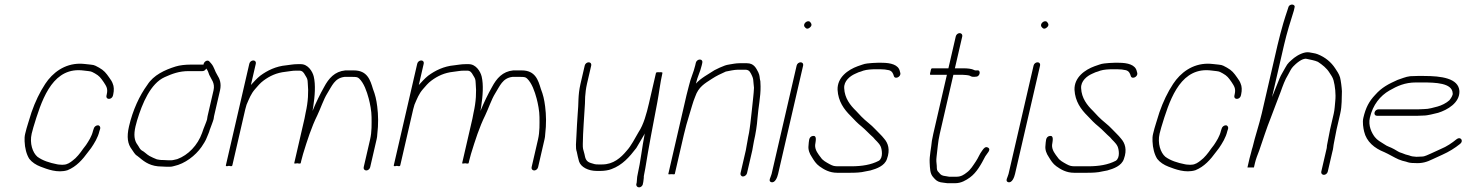

<svg xmlns="http://www.w3.org/2000/svg" viewBox="-20 -745 6349 829"><path d="M467.6 -332 469 -338C472.9 -354.8 472.1 -373 466.7 -384C464.3 -391.3 459.3 -400 451.7 -410C437.6 -430.2 429.1 -440.9 407.6 -453C396.2 -458.4 390.1 -464.8 371.6 -466C355.4 -467.3 341 -470 325.5 -470C258 -470 207.1 -431 175.4 -383C151.7 -347.1 132.1 -306.1 116 -260C106.9 -228.5 96 -199.5 88.6 -167C86.2 -157 85.5 -146.3 86.2 -135C87.2 -106.2 94.3 -78.1 106.6 -59C117.9 -44.4 135.5 -32.9 154.9 -25.5C183.2 -14.7 228.2 3.3 271.3 -10C309.7 -25.5 335.9 -55.3 360.5 -89L373.5 -106C387.1 -126.1 402.8 -150.6 409.3 -179L412.6 -189C414.4 -196.6 410.1 -204 402.6 -204C395.1 -204 386.6 -197.7 384.9 -190L381.6 -180C375.9 -155.7 362.8 -136.2 351.5 -119L338.5 -102C327 -85 309.9 -63.1 294 -52C284.1 -43.9 270.2 -34 254.9 -34C250.7 -33.3 246.4 -33.3 241.9 -34C237.2 -34 232.3 -34.5 227.2 -35.5C192.9 -42.2 164 -51.7 141.7 -68C120.9 -85.8 107.1 -126 116.8 -168C118.8 -176.7 121.2 -185.7 124 -195C157.5 -305.7 199.9 -442 319 -442C335.3 -442 347 -439.2 362.1 -438C377.3 -436.6 380.5 -432.4 389.8 -428C408.7 -417.3 414.2 -409.7 427.3 -391C437.6 -374.5 447.1 -364.3 441 -338L439.7 -332C437.8 -324.1 442.5 -318 450.4 -318C458.4 -318 465.8 -324.1 467.6 -332Z M902.3 -231C902.6 -235 903.2 -239 904.1 -243L930 -355C936.6 -384 928.8 -404.9 918.2 -421C907 -438.3 905.1 -455.8 891.7 -471L884.6 -479C876.7 -489.3 859.8 -479.4 858.6 -466H801.6C780.6 -466 756.1 -463.4 738.7 -458C691.3 -443.3 642.8 -420.7 616.5 -379C581.9 -331.7 553.2 -269.3 536.9 -199C526.3 -152.9 531.3 -123.1 549.1 -100C556.6 -90.2 561.4 -78.3 572.6 -72L582.8 -64C606.1 -44.1 632.1 -26 679 -26C688.2 -25.3 695.1 -25 699.8 -25H713.8C719.1 -25 725 -26 731.5 -28C778.3 -37.9 823.9 -73.1 850 -110.5C856.5 -119.8 868.9 -139 872.9 -151C876.6 -160.9 883.1 -173.5 885.5 -184C888.7 -193.1 900.3 -222.2 902.3 -231ZM858.4 -188C857.9 -186 856 -180.3 852.5 -171C833.6 -117.9 792.5 -75.2 745.4 -58C738.4 -56.9 727.6 -53 720.2 -53H706.2C701.6 -53 695 -53.3 686.5 -54C677.8 -54 671.9 -54.3 668.7 -55L657.2 -57C649.6 -59.7 632.2 -67.7 625.5 -71.5C612.5 -78.8 604.5 -89.4 591.2 -96C583 -101.7 579.9 -111.9 573.7 -120C559.8 -138.1 556.6 -162.9 565.1 -199.5C567 -207.8 569.3 -216.3 571.9 -225C594.4 -299.2 630 -384.6 691.1 -412C723.1 -426.3 752.8 -438 795.1 -438H854.1C860.8 -438 866.3 -441.7 870.7 -449C877.4 -440.2 879.8 -433.1 883.4 -422C891.7 -402.9 909.3 -386.9 902 -355L876.1 -243C875 -238.3 874.3 -233.7 873.9 -229C871.9 -220.6 860.7 -194.6 858.4 -188Z M1073.7 -484C1065.8 -484 1058.3 -477.9 1056.5 -470L955.2 -31C954.2 -27 958.7 -26.3 968.7 -29C977.4 -26.3 982.2 -27 983.2 -31L1039 -273C1040.7 -280.3 1042.6 -287 1044.6 -293C1056.3 -320.1 1063.6 -339.8 1081.1 -360C1092.8 -373.4 1103.7 -386.9 1117.7 -397C1144.8 -417.1 1173.7 -430.8 1212.4 -435C1228.2 -436.5 1240.9 -440 1258.6 -440H1272.6C1285.2 -440 1291.5 -431.9 1297.2 -421C1306.9 -405.3 1308.1 -404 1308.9 -385C1312.5 -349.3 1310.5 -305.2 1299.6 -258C1298.7 -251.3 1297.1 -243 1294.8 -233L1250.5 -41C1249.8 -38.3 1254.4 -38 1264.2 -40C1273.1 -38 1277.8 -38.3 1278.5 -41L1281 -52C1283.3 -62 1285.8 -71.3 1288.5 -80C1306.6 -139 1324.9 -196.5 1350 -247C1364 -276.1 1377.4 -316.7 1392.7 -341C1413.5 -374 1424.7 -407.8 1467.3 -413H1501.3C1515.2 -413 1524.2 -412.8 1530.7 -406C1551.6 -386.2 1563.8 -350 1571.9 -320C1577.8 -297.9 1584.2 -265.5 1584.3 -239.5C1584.4 -210 1585.9 -177.2 1578 -143L1550.3 -23C1548.5 -15.3 1554.1 -9 1561.6 -9C1569.1 -9 1576.5 -15.3 1578.3 -23L1606.2 -144C1607.8 -150.7 1608.7 -157.3 1608.9 -164C1614.3 -209.4 1613.4 -248.4 1608.8 -285C1604.9 -315.7 1600.3 -335.2 1590.3 -361C1578.6 -399.7 1566.1 -441 1507.8 -441H1470.8C1425.1 -436.5 1399.2 -406.7 1379.2 -369C1361.8 -338.3 1345.1 -303.9 1329.4 -266C1330.6 -271.3 1331.6 -277 1332.3 -283C1339.6 -330.3 1343.2 -378.8 1334.7 -414.5C1329.5 -436.2 1310.1 -468 1279 -468H1265C1246.2 -468 1233.4 -464.9 1215.9 -463C1172.1 -459.1 1134.3 -440.9 1103.5 -418C1088.1 -405.5 1077.1 -392.8 1063.3 -378L1084.5 -470C1086.3 -477.9 1081.7 -484 1073.7 -484Z M1798.7 -484C1790.8 -484 1783.3 -477.9 1781.5 -470L1680.2 -31C1679.2 -27 1683.7 -26.3 1693.7 -29C1702.4 -26.3 1707.2 -27 1708.2 -31L1764 -273C1765.7 -280.3 1767.6 -287 1769.6 -293C1781.3 -320.1 1788.6 -339.8 1806.1 -360C1817.8 -373.4 1828.7 -386.9 1842.7 -397C1869.8 -417.1 1898.7 -430.8 1937.4 -435C1953.2 -436.5 1965.9 -440 1983.6 -440H1997.6C2010.2 -440 2016.5 -431.9 2022.2 -421C2031.9 -405.3 2033.1 -404 2033.9 -385C2037.5 -349.3 2035.5 -305.2 2024.6 -258C2023.7 -251.3 2022.1 -243 2019.8 -233L1975.5 -41C1974.8 -38.3 1979.4 -38 1989.2 -40C1998.1 -38 2002.8 -38.3 2003.5 -41L2006 -52C2008.3 -62 2010.8 -71.3 2013.5 -80C2031.6 -139 2049.9 -196.5 2075 -247C2089 -276.1 2102.4 -316.7 2117.7 -341C2138.5 -374 2149.7 -407.8 2192.3 -413H2226.3C2240.2 -413 2249.2 -412.8 2255.7 -406C2276.6 -386.2 2288.8 -350 2296.9 -320C2302.8 -297.9 2309.2 -265.5 2309.3 -239.5C2309.4 -210 2310.9 -177.2 2303 -143L2275.3 -23C2273.5 -15.3 2279.1 -9 2286.6 -9C2294.1 -9 2301.5 -15.3 2303.3 -23L2331.2 -144C2332.8 -150.7 2333.7 -157.3 2333.9 -164C2339.3 -209.4 2338.4 -248.4 2333.8 -285C2329.9 -315.7 2325.3 -335.2 2315.3 -361C2303.6 -399.7 2291.1 -441 2232.8 -441H2195.8C2150.1 -436.5 2124.2 -406.7 2104.2 -369C2086.8 -338.3 2070.1 -303.9 2054.4 -266C2055.6 -271.3 2056.6 -277 2057.3 -283C2064.6 -330.3 2068.2 -378.8 2059.7 -414.5C2054.5 -436.2 2035.1 -468 2004 -468H1990C1971.2 -468 1958.4 -464.9 1940.9 -463C1897.1 -459.1 1859.3 -440.9 1828.5 -418C1813.1 -405.5 1802.1 -392.8 1788.3 -378L1809.5 -470C1811.3 -477.9 1806.7 -484 1798.7 -484Z M2504.7 -462 2486.4 -383C2474.4 -330.8 2479.2 -299.7 2474.2 -252L2471.3 -207C2470.4 -193 2469.6 -177.3 2468.9 -160C2467.8 -131.7 2463.9 -106.9 2470.5 -89C2472.8 -78.3 2477 -57 2480.1 -48C2488 -23.7 2519.5 -7 2556.6 -7H2573.6C2587.7 -7 2608.5 -9.7 2620.5 -15C2666.9 -32 2697.3 -66.5 2727.5 -106C2737.7 -122.2 2752.2 -149.3 2762.1 -165C2762.4 -166.3 2763 -167.7 2764 -169C2751.9 -108.3 2745.8 -46.6 2733.4 7C2731.5 15 2730.5 22.3 2730.3 29L2729.1 43L2727.2 51C2726.8 58.2 2731.7 64 2739.7 64C2747.1 64 2755.2 56.9 2755.7 49L2757.5 41L2759.7 23C2759.3 19 2759.8 13.7 2761.4 7C2763.1 -0.3 2764.7 -8.7 2766.2 -18C2780 -105.1 2800.6 -212.2 2818 -303C2825.5 -342.4 2830.8 -389 2839.6 -427L2840.3 -430C2840.9 -432.7 2836.5 -433.7 2827 -433C2817.8 -433.7 2812.9 -432.7 2812.3 -430L2781.8 -298C2771.8 -254.7 2758.8 -206.7 2737.4 -175C2721.9 -148.8 2705.3 -115.1 2685.7 -94C2660.8 -64 2628.2 -35 2580.1 -35H2563.1C2548.4 -35 2545.9 -36.6 2531.5 -41C2510.5 -47.1 2507.2 -60.2 2503.5 -80L2497.6 -102C2496.6 -106.7 2496.2 -113.7 2496.4 -123C2496.9 -176.5 2502.5 -241.2 2505.6 -297L2506.5 -327C2507.9 -345 2509.6 -362 2514.4 -383L2532.7 -462C2534.5 -469.9 2529.8 -476 2521.9 -476C2513.9 -476 2506.5 -469.9 2504.7 -462Z M2984.4 -474 2981.9 -463C2974.5 -430.9 2962.9 -411.1 2954.6 -375C2950.8 -361.7 2947.3 -348 2944.1 -334L2865.6 6C2865.2 8 2869.7 8.3 2879.4 7C2888.4 8.3 2893.2 8 2893.6 6L2932.6 -163C2938.7 -189.3 2947.9 -223.3 2955.3 -246C2964.1 -273 2971.3 -303.8 2981.7 -328C2996.1 -370 3022.5 -384.3 3053.4 -404.5C3073.2 -417.5 3091.8 -426.2 3113.7 -436C3128.4 -438.8 3149.9 -444 3166.5 -444H3198.5C3217.1 -444 3221 -429.6 3227.3 -417C3233.1 -404.5 3232.3 -397.7 3233.7 -384L3235.5 -366C3234.8 -352.4 3233.8 -338.9 3232.3 -326C3227.8 -288.4 3224.8 -248.4 3219.8 -211.5L3217 -190.5C3215.1 -176.8 3213.7 -167.4 3210.3 -153C3209.8 -147.7 3208.7 -141.7 3207.2 -135C3204.4 -123.1 3202.8 -107.5 3200.2 -96L3177.3 3C3175.7 10.1 3180.7 17 3188.1 17C3195.5 17 3203.7 10.1 3205.3 3L3228.2 -96C3230.8 -107.2 3232.4 -122.9 3235.2 -135C3243.1 -169.5 3248.4 -203.3 3250.6 -234.5C3254 -280.2 3264.7 -328.2 3263.9 -372L3263 -394C3258.8 -409.5 3261.7 -417 3254 -433C3244.4 -451.5 3235.1 -472 3205 -472H3173C3165.6 -472 3157.8 -471.3 3149.5 -470C3138.4 -467.7 3119.6 -465.9 3109.7 -462C3096.2 -456.8 3078.7 -449.6 3065 -442C3038.2 -424.3 3006.4 -408.3 2984.7 -384C2992.1 -416.4 3002.9 -432.6 3009.9 -463L3012.4 -474C3014.3 -481.9 3009.6 -488 3001.7 -488C2993.7 -488 2986.3 -481.9 2984.4 -474Z M3419.7 -462 3311.6 6C3308.4 19.9 3295.2 37.2 3309.9 41.5C3326.5 46.3 3336.2 20.9 3339.6 6L3447.7 -462C3449.5 -469.9 3444.8 -476 3436.9 -476C3428.9 -476 3421.5 -469.9 3419.7 -462ZM3454.2 -629C3459.3 -622.4 3465.4 -617 3476.5 -626C3487.6 -635 3483.9 -642.4 3478.8 -649C3468.6 -662.3 3444 -642.3 3454.2 -629Z M3867.3 -430 3865.1 -438C3859 -465.3 3826.5 -474 3787.4 -474H3768.4C3755.6 -474 3736.5 -472.3 3724.7 -471C3709.1 -469.6 3697.2 -463 3683 -459C3642.1 -444 3594.5 -411.4 3596.4 -357C3599.1 -307.6 3623.9 -272.9 3653.3 -244C3668.1 -228.2 3682.9 -212.4 3699.9 -199C3717.7 -184.4 3733.8 -165.9 3750.1 -152C3760.6 -138.3 3774.9 -129 3782.5 -112.5C3787.3 -102 3794.8 -64.5 3774.8 -51C3741.6 -33.5 3701.3 -27 3655.2 -27H3601.2C3582.4 -27 3577.2 -28.2 3562.3 -36C3546.7 -44.8 3532.3 -52.1 3524 -65C3513.4 -78.8 3498.1 -97.3 3499.5 -119C3501.7 -135.8 3508.7 -161.1 3489.5 -158C3470.5 -155 3473 -133.3 3471 -117C3468.4 -98.3 3475.9 -80.8 3484.7 -68C3494.5 -51.8 3503 -37.9 3518.2 -27C3537.4 -13.2 3561.3 1 3594.8 1H3648.8C3672.6 1 3696.6 0.3 3717.2 -5L3738.1 -9C3764.9 -16.5 3799.3 -28.6 3809.4 -58C3824.7 -99 3814.1 -127.4 3797.7 -146C3785.6 -161.7 3772.3 -172.6 3759.2 -187C3741.8 -206.4 3717.6 -222.3 3698.9 -242L3676.4 -266C3651.1 -290.3 3626.8 -321.4 3625 -364C3622.9 -395.6 3651.1 -416.9 3671.4 -426L3687 -433C3694.1 -435 3701 -437.3 3707.6 -440C3722.8 -444.7 3743.3 -446 3762 -446H3781C3795.5 -446 3806 -444.5 3818 -442C3831.3 -438.5 3836.2 -428.3 3839.3 -417C3843.7 -400.7 3871.2 -413 3867.3 -430Z M4106.8 -588 4074.9 -450H4003.9C4001.2 -450 3999.1 -445.3 3997.7 -436C3994.8 -426.7 3994.8 -422 3997.4 -422H4068.4L4009.6 -167C4007.1 -156.3 4005.1 -146.3 4003.6 -137C4001 -106.8 3992.5 -71.4 3994 -43.5C3995.5 -17.2 3995 5.4 4010.2 21C4020 32.3 4026.3 38.5 4041.3 42L4054.8 44L4070.4 46H4104.4C4130.2 46 4151.1 33.4 4168.2 21C4197.1 -0.1 4216.2 -35.2 4234.2 -70C4240.5 -81.3 4261.1 -98.7 4246.3 -107.5C4235.4 -114 4227.7 -105.2 4220.9 -95C4209.6 -80.6 4204.2 -63.8 4193.7 -48.5C4181.8 -31.1 4170.8 -11.8 4154 0C4142.2 9.5 4129.1 18 4110.8 18H4077.8L4066.3 16C4047.4 13.6 4043 11.7 4034 0C4024.7 -8.4 4025 -13.4 4024.7 -29C4023.2 -43.2 4021.8 -52.5 4023.9 -69C4028.5 -101.9 4029.2 -131 4037.6 -167L4096.4 -422H4136.4C4143.7 -422 4162.1 -420.4 4167.5 -418C4175.5 -412.5 4183.5 -412.5 4194.6 -414C4212 -414 4216.5 -444.4 4198.8 -441H4191.8C4189.8 -441 4187.6 -441.7 4185.3 -443C4176.5 -448 4156.8 -450 4142.9 -450H4102.9L4134.8 -588C4136.5 -595.7 4131 -602 4123.5 -602C4116 -602 4108.5 -595.7 4106.8 -588Z M4442.7 -462 4334.6 6C4331.4 19.9 4318.2 37.2 4332.9 41.5C4349.5 46.3 4359.2 20.9 4362.6 6L4470.7 -462C4472.5 -469.9 4467.8 -476 4459.9 -476C4451.9 -476 4444.5 -469.9 4442.7 -462ZM4477.2 -629C4482.3 -622.4 4488.4 -617 4499.5 -626C4510.6 -635 4506.9 -642.4 4501.8 -649C4491.6 -662.3 4467 -642.3 4477.2 -629Z M4890.3 -430 4888.1 -438C4882 -465.3 4849.5 -474 4810.4 -474H4791.4C4778.6 -474 4759.5 -472.3 4747.7 -471C4732.1 -469.6 4720.2 -463 4706 -459C4665.1 -444 4617.5 -411.4 4619.4 -357C4622.1 -307.6 4646.9 -272.9 4676.3 -244C4691.1 -228.2 4705.9 -212.4 4722.9 -199C4740.7 -184.4 4756.8 -165.9 4773.1 -152C4783.6 -138.3 4797.9 -129 4805.5 -112.5C4810.3 -102 4817.8 -64.5 4797.8 -51C4764.6 -33.5 4724.3 -27 4678.2 -27H4624.2C4605.4 -27 4600.2 -28.2 4585.3 -36C4569.7 -44.8 4555.3 -52.1 4547 -65C4536.4 -78.8 4521.1 -97.3 4522.5 -119C4524.7 -135.8 4531.7 -161.1 4512.5 -158C4493.5 -155 4496 -133.3 4494 -117C4491.4 -98.3 4498.9 -80.8 4507.7 -68C4517.5 -51.8 4526 -37.9 4541.2 -27C4560.4 -13.2 4584.3 1 4617.8 1H4671.8C4695.6 1 4719.6 0.3 4740.2 -5L4761.1 -9C4787.9 -16.5 4822.3 -28.6 4832.4 -58C4847.7 -99 4837.1 -127.4 4820.7 -146C4808.6 -161.7 4795.3 -172.6 4782.2 -187C4764.8 -206.4 4740.6 -222.3 4721.9 -242L4699.4 -266C4674.1 -290.3 4649.8 -321.4 4648 -364C4645.9 -395.6 4674.1 -416.9 4694.4 -426L4710 -433C4717.1 -435 4724 -437.3 4730.6 -440C4745.8 -444.7 4766.3 -446 4785 -446H4804C4818.5 -446 4829 -444.5 4841 -442C4854.3 -438.5 4859.2 -428.3 4862.3 -417C4866.7 -400.7 4894.2 -413 4890.3 -430Z M5337.6 -332 5339 -338C5342.9 -354.8 5342.1 -373 5336.7 -384C5334.3 -391.3 5329.3 -400 5321.7 -410C5307.6 -430.2 5299.1 -440.9 5277.6 -453C5266.2 -458.4 5260.1 -464.8 5241.6 -466C5225.4 -467.3 5211 -470 5195.5 -470C5128 -470 5077.1 -431 5045.4 -383C5021.7 -347.1 5002.1 -306.1 4986 -260C4976.9 -228.5 4966 -199.5 4958.6 -167C4956.2 -157 4955.5 -146.3 4956.2 -135C4957.2 -106.2 4964.3 -78.1 4976.6 -59C4987.9 -44.4 5005.5 -32.9 5024.9 -25.5C5053.2 -14.7 5098.2 3.3 5141.3 -10C5179.7 -25.5 5205.9 -55.3 5230.5 -89L5243.5 -106C5257.1 -126.1 5272.8 -150.6 5279.3 -179L5282.6 -189C5284.4 -196.6 5280.1 -204 5272.6 -204C5265.1 -204 5256.6 -197.7 5254.9 -190L5251.6 -180C5245.9 -155.7 5232.8 -136.2 5221.5 -119L5208.5 -102C5197 -85 5179.9 -63.1 5164 -52C5154.1 -43.9 5140.2 -34 5124.9 -34C5120.7 -33.3 5116.4 -33.3 5111.9 -34C5107.2 -34 5102.3 -34.5 5097.2 -35.5C5062.9 -42.2 5034 -51.7 5011.7 -68C4990.9 -85.8 4977.1 -126 4986.8 -168C4988.8 -176.7 4991.2 -185.7 4994 -195C5027.5 -305.7 5069.9 -442 5189 -442C5205.3 -442 5217 -439.2 5232.1 -438C5247.3 -436.6 5250.5 -432.4 5259.8 -428C5278.7 -417.3 5284.2 -409.7 5297.3 -391C5307.6 -374.5 5317.1 -364.3 5311 -338L5309.7 -332C5307.8 -324.1 5312.5 -318 5320.4 -318C5328.4 -318 5335.8 -324.1 5337.6 -332Z M5542.6 -713 5538.8 -701C5532.1 -679.5 5527.8 -669.6 5520.9 -645C5512.3 -614.2 5504 -584.7 5496.2 -551L5428.1 -256C5416.6 -206.3 5398.9 -155.4 5388.4 -110C5386.5 -104.7 5384.4 -97 5382.1 -87C5379 -76.3 5376.6 -67.7 5375.1 -61L5366.1 -22H5394.1L5398.5 -41C5402.2 -57 5410 -77.9 5416.9 -95C5432.6 -140 5449.1 -192.7 5466.3 -235C5475.6 -258.1 5500.1 -326 5509.3 -348C5518.8 -374.5 5527.9 -400.6 5541.4 -422C5548 -433.7 5554.8 -449.4 5563.7 -458C5574.3 -469.1 5602.3 -495 5621.4 -491C5638.3 -487 5656.8 -484.4 5670.4 -478C5689.8 -465.2 5708 -450.8 5719.7 -432C5726.4 -421.6 5734.2 -411.8 5737.9 -398C5744.4 -373.7 5748.5 -338.9 5745.3 -309C5743.6 -292.6 5742.8 -272.1 5738.6 -254L5722.9 -186C5719.7 -172 5715.1 -143.4 5711.8 -129C5709.9 -121 5708.8 -113.3 5708.5 -106L5684.9 -4C5683.1 3.7 5688.7 10 5696.2 10C5703.7 10 5711.1 3.7 5712.9 -4L5732.8 -90C5736.8 -101.9 5736.8 -116 5739.8 -129C5743.1 -143.3 5747.7 -172 5750.9 -186L5766.6 -254C5774.9 -289.6 5772.6 -321.4 5774 -351C5773.4 -366.8 5769.4 -397.9 5765.9 -411C5760.9 -427.1 5753 -437.4 5744.9 -450C5727.4 -476.6 5702.6 -497.7 5669 -511C5656.8 -515.8 5646.3 -515.8 5632.8 -519C5610.9 -522.5 5583 -507 5567.3 -495C5549.6 -479.6 5540.4 -473.9 5529.6 -453C5522 -438 5511.1 -422.4 5505 -407C5493.6 -378.5 5484.8 -356.8 5472.3 -326L5524.4 -552C5536.1 -602.7 5552.6 -655.3 5566.4 -699L5569.1 -711C5570.7 -715 5570.5 -718.3 5568.5 -721C5562.4 -728.9 5545.5 -725.7 5542.6 -713Z M5925.6 -245H6098.6C6106.6 -245 6115 -245.3 6123.8 -246C6147.1 -246 6169.7 -253.8 6189.6 -258C6229.2 -270.3 6283.4 -301.1 6281.3 -352C6277.5 -407.2 6203.3 -417 6128.3 -417H6100.3C6089.6 -417 6079.2 -416.7 6069 -416C6047.5 -413.4 6032.9 -405.7 6014.3 -400C5975.3 -382.5 5946.1 -367.8 5917.3 -335C5891.3 -307.7 5876.7 -280.1 5866.5 -236C5862 -216.8 5866.3 -192.3 5869.9 -177C5880.2 -133 5914.4 -105 5957.3 -88C5976.1 -79.7 6000 -65 6018.2 -57L6034.8 -51L6050.8 -47C6063.1 -42.6 6070.1 -41 6088.5 -41C6120.2 -38.7 6141.7 -46 6164.2 -57L6207.8 -77C6236 -89.6 6261.5 -105.3 6284.6 -124C6301 -137.3 6285.7 -157.3 6269.2 -144C6249.2 -127.7 6226.3 -112 6201.5 -102L6157.9 -82C6145.8 -77.6 6133.3 -69 6118.9 -69C6111.4 -68.3 6103.7 -68 6095.7 -68C6080.2 -69.3 6075 -69.5 6064.1 -74L6049 -78C6043.5 -80 6038.3 -82 6033.4 -84C6017.6 -88.2 6015.9 -92.2 5999.3 -101C5981.9 -110.8 5970.5 -112.2 5957.2 -122C5941.2 -132.2 5926.7 -139.5 5915.9 -153.5C5902.5 -171 5886.7 -202.5 5894.7 -237C5907.6 -292.9 5939.7 -331.5 5978.7 -354C6012 -373.2 6045.4 -389 6093.8 -389H6121.8C6178 -389 6249.8 -386.8 6252.2 -343C6254.6 -334 6243.2 -318.6 6238 -312C6224.8 -299.8 6203.8 -289.6 6186.8 -285C6169.2 -280.8 6150.4 -274 6128.3 -274C6120.1 -273.3 6112.4 -273 6105 -273H5932C5924.1 -273 5916.6 -267 5914.8 -259C5913 -251.1 5917.6 -245 5925.6 -245Z"/></svg>

Font: HoneyBee
Style: XLitIt
Weight: 200
Foundry: Cannot Into Space Fonts
Version: Version 0.89